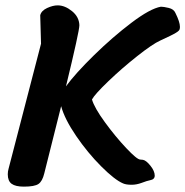

<svg xmlns="http://www.w3.org/2000/svg" viewBox="-20 -683 691 716"><path d="M651 -583Q651 -573 647 -569Q641 -562 614 -549Q587 -536 578 -532Q549 -519 491.5 -473.5Q434 -428 383.5 -379.5Q333 -331 323 -312Q332 -281 371 -227.5Q410 -174 450.5 -131Q491 -88 503 -88L513 -87Q525 -85 541 -65Q557 -45 557 -28Q557 -14 540 -11Q529 -9 508 -1Q489 6 471 6Q450 6 439 1Q408 -12 357.5 -62.5Q307 -113 264 -176Q221 -239 208 -287L145 -36Q138 -7 123.5 3Q109 13 69 13Q38 13 23.5 2.5Q9 -8 9 -33Q9 -44 12 -54L133 -520L130 -626Q134 -643 155.5 -653Q177 -663 195 -663Q222 -663 248.5 -641.5Q275 -620 276 -589Q276 -567 226 -361Q261 -409 330.5 -477Q400 -545 470 -598Q540 -651 580 -658Q590 -658 609 -653.5Q628 -649 634 -635Q651 -601 651 -583Z"/></svg>

Font: Sriracha
Style: Regular
Weight: 400
Designer: Suppakit Chalermlarp
Version: Version 1.002g